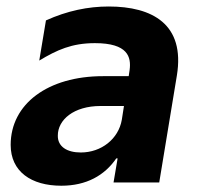

<svg xmlns="http://www.w3.org/2000/svg" viewBox="-20 -573 623 603"><path d="M172.6 10.3C251.4 10.3 308.6 -22 345.2 -75.6H349.4L336.6 0H480.1L535.5 -335.9C561.8 -497.2 458.1 -552.6 321.4 -552.6C256.7 -552.6 191.1 -539.1 124.3 -508.9L103.3 -382.8C159.1 -416.2 205.3 -437.5 278.1 -437.5C382.1 -437.5 392.4 -393.8 387.1 -353.3L384.2 -333.8H303.6C130.7 -333.8 13.5 -246.8 13.5 -117.9C13.5 -34.1 78.1 10.3 172.6 10.3ZM233.7 -94.1C190.3 -94.1 161.2 -112.6 161.6 -146.7C161.2 -196.7 211.6 -240.1 295.8 -240.1H369.3L362.6 -197.1C352.3 -136.7 298.3 -94.1 233.7 -94.1Z"/></svg>

Font: TID UI
Style: Bold Italic
Weight: 700
Italic angle: -9.39999°
Designer: The TID Project Authors
Foundry: Bakken & Bæck
Version: Version 1.001;hotconv 1.0.109;makeotfexe 2.5.65596